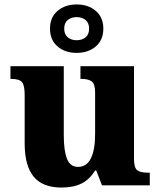

<svg xmlns="http://www.w3.org/2000/svg" viewBox="-20 -834 720 864"><path d="M91 -189V-407Q91 -450 79 -464.5Q67 -479 30 -479H27V-536H267V-226Q267 -156 281.5 -119.5Q296 -83 331 -83Q370 -83 389 -121.5Q408 -160 408 -231V-418Q408 -456 393 -467.5Q378 -479 346 -479H342V-536H583V-119Q583 -79 597.5 -68Q612 -57 644 -57H654V0H439L413 -67H408Q383 -26 346.5 -8Q310 10 257 10Q172 10 131.5 -39Q91 -88 91 -189ZM205 -705Q205 -756 239 -785Q273 -814 325 -814Q377 -814 411 -785Q445 -756 445 -705Q445 -654 411 -625Q377 -596 325 -596Q273 -596 239 -625Q205 -654 205 -705ZM381 -705Q381 -731 365 -744Q349 -757 325 -757Q301 -757 285 -744Q269 -731 269 -705Q269 -679 285 -666Q301 -653 325 -653Q349 -653 365 -666Q381 -679 381 -705Z"/></svg>

Font: Noto Serif ExtraBold
Style: Regular
Weight: 800
Designer: Monotype Design Team
Foundry: Monotype Imaging Inc.
Version: Version 1.001